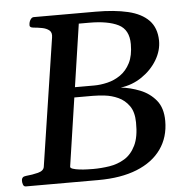

<svg xmlns="http://www.w3.org/2000/svg" viewBox="-51 -743 775 792"><g transform="rotate(-5 337.0 -346.5)"><path d="M10.3 -24.4Q10.3 -41.5 27.8 -43Q55.2 -45.4 78.9 -51.5Q102.5 -57.6 105 -74.2L185.5 -602.5Q189 -623 177.5 -632.3Q166 -641.6 147.9 -645Q129.9 -648.4 112.3 -649.9Q97.2 -651.4 97.2 -660.2Q97.2 -673.8 103.3 -683.3Q109.4 -692.9 117.2 -692.9H373.5Q451.7 -692.9 507.3 -679.7Q563 -666.5 593 -635.5Q623 -604.5 624 -551.8Q624.5 -510.3 601.1 -471.2Q577.6 -432.1 537.6 -405Q497.6 -377.9 449.7 -372.1Q489.3 -367.7 528.8 -352.1Q568.4 -336.4 594.5 -304.7Q620.6 -272.9 620.6 -218.8Q620.6 -151.9 585.7 -102.5Q550.8 -53.2 484.6 -26.6Q418.5 0 323.7 0H24.4Q15.6 0 12.7 -9.3Q9.8 -18.6 10.3 -24.4ZM231.4 -348.1 232.4 -390.1H341.3Q367.7 -390.1 396.5 -397Q425.3 -403.8 450.4 -421.1Q475.6 -438.5 491.2 -469Q506.8 -499.5 506.8 -546.9Q506.8 -606.9 463.9 -628.4Q420.9 -649.9 343.8 -649.9H300.3L213.4 -65.4Q212.4 -59.6 223.4 -55.9Q234.4 -52.2 250.7 -50.3Q267.1 -48.3 283 -47.9Q298.8 -47.4 307.1 -47.4Q340.8 -47.4 375 -52.7Q409.2 -58.1 437.7 -75.4Q466.3 -92.8 483.6 -128.2Q501 -163.6 500 -223.6Q499.5 -267.1 481.4 -292.2Q463.4 -317.4 436.5 -329.6Q409.7 -341.8 381.1 -345Q352.5 -348.1 331.1 -348.1Z"/></g></svg>

Font: Gelasio Medium
Style: Italic
Weight: 500
Italic angle: -8.5°
Designer: Eben Sorkin
Foundry: Eben Sorkin
Version: Version 1.008